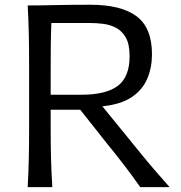

<svg xmlns="http://www.w3.org/2000/svg" viewBox="-20 -772 747 792"><path d="M94.2 -749.5Q143.6 -749.5 208.7 -751Q273.9 -752.4 352.1 -752.4Q480 -752.4 543.5 -704.8Q606.9 -657.2 606.9 -547.9Q606.9 -493.7 587.6 -447.8Q568.4 -401.9 523.7 -371.6Q479 -341.3 402.3 -333.5L499 -214.8Q526.9 -180.7 558.6 -141.6Q590.3 -102.5 622.1 -65.7Q653.8 -28.8 679.7 0H558.6Q524.4 -48.8 490.7 -92.5Q457 -136.2 421.9 -179.2L311 -319.3H189V-248Q189 -178.7 190.4 -120.6Q191.9 -62.5 195.8 0H94.2Q97.7 -62.5 98.9 -120.6Q100.1 -178.7 100.1 -248V-499.5Q100.1 -569.8 98.9 -627.9Q97.7 -686 94.2 -749.5ZM191.9 -677.2Q189.9 -631.3 189.5 -585.2Q189 -539.1 189 -486.3V-381.3H316.4Q417.5 -381.3 466.1 -418Q514.6 -454.6 514.6 -540.5Q514.6 -589.4 499 -616.9Q483.4 -644.5 458.5 -657.5Q433.6 -670.4 404.5 -673.8Q375.5 -677.2 348.1 -677.2Z"/></svg>

Font: Pinar DS4-Regular
Style: Regular
Weight: 400
Designer: Amin Abedi
Version: Version 2.000